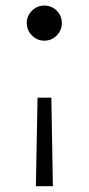

<svg xmlns="http://www.w3.org/2000/svg" viewBox="-20 -571 314 679"><path d="M161.6 -225.6 167 87.4H106.9L112.8 -225.6ZM136.7 -551.3Q162.6 -551.3 180.7 -533.2Q198.7 -515.1 198.7 -489.3Q198.7 -463.9 180.7 -445.6Q162.6 -427.2 136.7 -427.2Q111.3 -427.2 93 -445.6Q74.7 -463.9 74.7 -489.3Q74.7 -515.1 93 -533.2Q111.3 -551.3 136.7 -551.3Z"/></svg>

Font: V-Inter
Style: Regular-375
Weight: 375
Designer: Rasmus Andersson
Foundry: rsms
Version: Version 4.000;git-4146feb